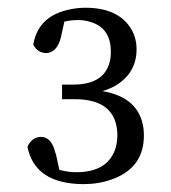

<svg xmlns="http://www.w3.org/2000/svg" viewBox="-20 -925 435 488"><path d="M143.6 -870.1 134.8 -830.1Q125 -791 96.7 -790Q75.2 -791 64.5 -811.5Q77.1 -885.7 159.2 -901.4Q177.7 -905.3 197.3 -905.3Q282.2 -905.3 314.5 -849.6Q327.1 -827.1 327.1 -799.8Q327.1 -738.3 271.5 -706.1Q256.8 -698.2 240.2 -693.4Q334 -677.7 344.7 -598.6Q345.7 -589.8 345.7 -580.1Q345.7 -498 263.7 -468.8Q230.5 -457 191.4 -457Q68.4 -458 49.8 -551.8Q60.5 -576.2 84 -577.1Q111.3 -577.1 121.1 -535.2Q122.1 -534.2 122.1 -533.2L130.9 -493.2Q153.3 -487.3 173.8 -487.3Q255.9 -487.3 274.4 -550.8Q278.3 -566.4 278.3 -583Q276.4 -671.9 171.9 -672.9H137.7V-710H166Q250 -710 260.7 -776.4Q261.7 -785.2 261.7 -793.9Q261.7 -855.5 207 -870.1Q193.4 -874 178.7 -874Q160.2 -874 143.6 -870.1Z"/></svg>

Font: GenYoMin JP Regular
Style: Regular
Weight: 400
Version: Version 1.001;PS 1;hotconv 16.6.51;makeotf.lib2.5.65220 DEVE